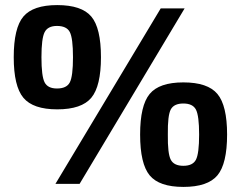

<svg xmlns="http://www.w3.org/2000/svg" viewBox="-20 -723 947 755"><path d="M205 -703Q301 -703 339 -658Q377 -613 377 -498Q377 -384 339 -338.5Q301 -293 205 -293Q110 -293 72 -338.5Q34 -384 34 -498Q34 -613 72 -658Q110 -703 205 -703ZM293 0H198L612 -690H706ZM204 -621Q168 -621 155.5 -596.5Q143 -572 143 -498Q143 -423 155.5 -399Q168 -375 204 -375Q242 -375 254.5 -399Q267 -423 267 -498Q267 -573 254.5 -597Q242 -621 204 -621ZM701 -399Q797 -399 835 -353.5Q873 -308 873 -194Q873 -79 835 -33.5Q797 12 701 12Q606 12 568.5 -33.5Q531 -79 531 -194Q531 -308 568.5 -353.5Q606 -399 701 -399ZM640 -194Q639 -119 651.5 -95Q664 -71 701 -71Q738 -71 750.5 -95Q763 -119 763 -194Q763 -268 750.5 -292Q738 -316 701 -316Q664 -316 651.5 -292.5Q639 -269 640 -194Z"/></svg>

Font: Exo 2.0
Style: Bold
Weight: 700
Designer: Natanael Gama
Version: Version 1.001;PS 001.001;hotconv 1.0.70;makeotf.lib2.5.58329